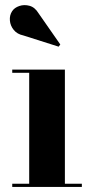

<svg xmlns="http://www.w3.org/2000/svg" viewBox="-20 -733 364 753"><path d="M234.5 -460V-12.5H301V0H28V-12.5H94.5V-447.5H28V-460ZM210 -550 71.5 -594Q47.5 -599 34 -615.5Q20.5 -632 18.8 -652.5Q17 -673 27.5 -689Q36.5 -703 55.8 -709.5Q75 -716 96 -710.2Q117 -704.5 131.5 -680.5L216.5 -558.5Z"/></svg>

Font: Bodoni Moda 18pt
Style: Bold
Weight: 700
Designer: Owen Earl
Foundry: indestructible type
Version: Version 2.004